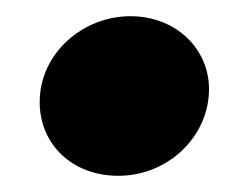

<svg xmlns="http://www.w3.org/2000/svg" viewBox="-20 -416 295 237"><path d="M126 -199C188 -199 238 -248 238 -306C238 -356 197 -396 141 -396C82 -396 29 -350 29 -290C29 -238 69 -199 126 -199Z"/></svg>

Font: Fixel Display 20240404 ExBold
Style: Italic
Weight: 800
Italic angle: -10°
Designer: AlfaBravo + MacPaw
Foundry: Kyrylo Tkachov, Marchela Mozhyna, Serhii Makarenko, Maria Weinstein, Zakhar Kryvoshyya
Version: Version 1.211;Glyphs 3.2 (3225)